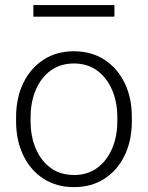

<svg xmlns="http://www.w3.org/2000/svg" viewBox="-20 -745 597 775"><path d="M279.3 10.3Q208 10.3 155.5 -23.7Q103 -57.6 74 -117.9Q44.9 -178.2 44.9 -255.9V-272Q44.9 -349.6 74 -409.7Q103 -469.7 155.5 -503.9Q208 -538.1 278.3 -538.1Q349.1 -538.1 401.6 -503.9Q454.1 -469.7 483.2 -409.9Q512.2 -350.1 512.2 -272V-255.9Q512.2 -177.7 483.2 -117.7Q454.1 -57.6 401.6 -23.7Q349.1 10.3 279.3 10.3ZM279.3 -38.6Q333.5 -38.6 372.6 -67.4Q411.6 -96.2 432.6 -145.5Q453.6 -194.8 453.6 -255.9V-272Q453.6 -332.5 432.6 -381.8Q411.6 -431.2 372.3 -460Q333 -488.8 278.3 -488.8Q223.6 -488.8 184.3 -460Q145 -431.2 124.3 -381.8Q103.5 -332.5 103.5 -272V-255.9Q103.5 -194.3 124.3 -145.3Q145 -96.2 184.3 -67.4Q223.6 -38.6 279.3 -38.6ZM114.7 -677.7V-724.6H441.9V-677.7Z"/></svg>

Font: Roboto Slab LO Light
Style: Regular
Weight: 300
Designer: Google
Version: Version 2.000